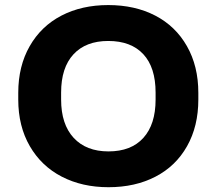

<svg xmlns="http://www.w3.org/2000/svg" viewBox="-20 -741 869 770"><path d="M775.4 -368.7V-341.8Q775.4 -234.9 730.2 -154.8Q685.1 -74.7 603.5 -32.5Q522 9.8 415 9.8Q309.6 9.8 227.8 -32.5Q146 -74.7 99.6 -154.8Q53.2 -234.9 53.2 -341.8V-368.7Q53.2 -475.6 99.1 -555.9Q145 -636.2 226.6 -678.5Q308.1 -720.7 414.1 -720.7Q521 -720.7 602.5 -678.5Q684.1 -636.2 729.7 -555.9Q775.4 -475.6 775.4 -368.7ZM604 -341.8V-369.6Q604 -470.7 554.7 -523.7Q505.4 -576.7 414.1 -576.7Q324.2 -576.7 274.7 -523.2Q225.1 -469.7 225.1 -369.6V-341.8Q225.1 -242.7 275.4 -188.2Q325.7 -133.8 415 -133.8Q505.9 -133.8 554.9 -188Q604 -242.2 604 -341.8Z"/></svg>

Font: Bert Sans Black
Style: Regular
Weight: 900
Designer: Christian Robertson, Adam Twardoch, & Cristiano Sobral
Foundry: Google
Version: Version 12.135;January 10, 2020;FontCreator 12.0.0.2547 64-b